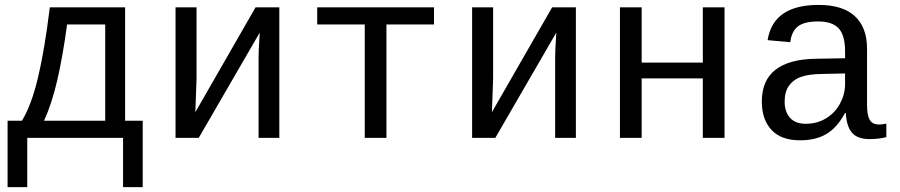

<svg xmlns="http://www.w3.org/2000/svg" viewBox="-20 -558 3641 777"><path d="M405.8 -459H251.5Q233.9 -328.6 211.7 -233.2Q189.5 -137.7 158.2 -69.3H405.8ZM557.6 199.2H478V0H90.3V199.2H10.7V-69.3H68.8Q106.9 -131.8 133.8 -244.1Q160.6 -356.4 181.6 -528.3H486.3V-69.3H557.6Z M775.4 -528.3V-239.3L770.5 -104L1014.2 -528.3H1110.4V0H1026.4V-322.3Q1026.4 -354 1029.8 -402.8L1031.2 -426.3L784.2 0H690.4V-528.3Z M1263.7 -528.3H1736.3V-459H1543.9V0H1456.1V-459H1263.7Z M1975.6 -528.3V-239.3L1970.7 -104L2214.4 -528.3H2310.5V0H2226.6V-322.3Q2226.6 -354 2230 -402.8L2231.4 -426.3L1984.4 0H1890.6V-528.3Z M2576.7 -528.3V-304.7H2824.2V-528.3H2912.1V0H2824.2V-240.7H2576.7V0H2488.8V-528.3Z M3538.1 -54.2Q3550.8 -54.2 3566.9 -57.6V-2.9Q3533.7 4.9 3499 4.9Q3450.2 4.9 3428 -20.8Q3405.8 -46.4 3402.8 -101.1H3399.9Q3368.2 -42 3325 -16.1Q3281.7 9.8 3218.3 9.8Q3141.1 9.8 3102.1 -32.2Q3063 -74.2 3063 -147.5Q3063 -317.9 3284.7 -320.3L3399.9 -322.3V-351.1Q3399.9 -415 3374 -443.1Q3348.1 -471.2 3291.5 -471.2Q3233.9 -471.2 3208.5 -450.7Q3183.1 -430.2 3178.2 -387.2L3086.4 -395.5Q3108.9 -538.1 3293 -538.1Q3390.6 -538.1 3439.7 -492.4Q3488.8 -446.8 3488.8 -360.4V-132.8Q3488.8 -93.8 3499 -74Q3509.3 -54.2 3538.1 -54.2ZM3240.7 -57.1Q3287.6 -57.1 3323.7 -79.6Q3359.9 -102.1 3379.9 -139.6Q3399.9 -177.2 3399.9 -217.3V-260.7L3307.1 -258.8Q3249.5 -257.8 3219.2 -246.1Q3189 -234.4 3172.1 -210.2Q3155.3 -186 3155.3 -146Q3155.3 -106 3177 -81.5Q3198.7 -57.1 3240.7 -57.1Z"/></svg>

Font: Courier New
Style: Regular
Weight: 400
Designer: Steve Matteson
Foundry: Ascender Corporation
Version: Version 2.00.3